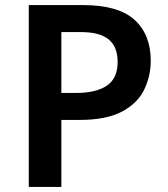

<svg xmlns="http://www.w3.org/2000/svg" viewBox="-20 -734 659 754"><path d="M306 -714Q445 -714 508.5 -656Q572 -598 572 -496Q572 -435 546 -381.5Q520 -328 458.5 -295.5Q397 -263 292 -263H221V0H93V-714ZM298 -608H221V-369H279Q357 -369 399.5 -397.5Q442 -426 442 -491Q442 -550 407 -579Q372 -608 298 -608Z"/></svg>

Font: Noto Sans Tamil SemiBold
Style: Regular
Weight: 600
Designer: Jelle Bosma - Monotype Design Team
Foundry: Monotype Imaging Inc.
Version: Version 2.004; ttfautohint (v1.8.4.7-5d5b)